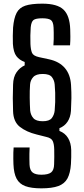

<svg xmlns="http://www.w3.org/2000/svg" viewBox="-20 -822 460 1050"><path d="M206 208Q151.5 208 118.8 196Q86 184 70.8 155.2Q55.5 126.5 53.5 75.5Q53 62.5 52.8 45.8Q52.5 29 53 12.5Q53.5 -4 54.5 -15.5H142Q141 5.5 140.8 19.2Q140.5 33 140.8 46.2Q141 59.5 141.5 78.5Q143 109 158.2 121.2Q173.5 133.5 206 133.5Q243.5 133.5 259.5 121Q275.5 108.5 276 75.5Q276.5 54.5 276.8 35.2Q277 16 276.5 -4.5Q276 -34.5 268.2 -51Q260.5 -67.5 232 -73.5L180.5 -86.5Q125 -100 89 -128Q53 -156 51.5 -214.5Q50 -249 50 -285.2Q50 -321.5 51.5 -359.5Q52.5 -401 70.5 -426.8Q88.5 -452.5 115 -464.5V-483Q86 -493.5 69.8 -514.8Q53.5 -536 50.5 -582Q50 -602.5 50 -626Q50 -649.5 51.5 -671.5Q56 -723 70.8 -751.5Q85.5 -780 118.5 -791Q151.5 -802 211.5 -802Q293.5 -802 327.5 -769.2Q361.5 -736.5 364 -661.5Q364.5 -645 364.8 -621.5Q365 -598 363 -574H272Q273.5 -589.5 273.8 -608.5Q274 -627.5 273.8 -644.5Q273.5 -661.5 273 -671Q271.5 -703.5 257.8 -712.8Q244 -722 211.5 -722Q175.5 -722 163.2 -712.5Q151 -703 148 -672.5Q146.5 -654.5 146 -627.5Q145.5 -600.5 146.5 -581Q148 -550 155 -533.2Q162 -516.5 193.5 -509.5L249 -497.5Q304 -485.5 334.5 -450.2Q365 -415 368.5 -357Q371 -315.5 370.5 -285.2Q370 -255 368 -215.5Q365.5 -180.5 349.2 -156.2Q333 -132 305 -121V-106Q336 -94 352.2 -67.2Q368.5 -40.5 369.5 -1.5Q370 15.5 369.5 37.2Q369 59 368 75Q364.5 125 348.8 154Q333 183 298.8 195.5Q264.5 208 206 208ZM213.5 -159Q250 -159 263.2 -176.2Q276.5 -193.5 279 -217Q281 -237 281.8 -263.2Q282.5 -289.5 281.8 -315.2Q281 -341 279 -360.5Q277 -383 264 -400.2Q251 -417.5 213.5 -417.5Q177.5 -417.5 162 -400.8Q146.5 -384 144.5 -360.5Q142 -325.5 142.5 -287.8Q143 -250 145 -217Q148 -192 162.8 -175.5Q177.5 -159 213.5 -159Z"/></svg>

Font: Big Shoulders Text Thin SemiBold
Style: Regular
Weight: 600
Version: Version 2.002